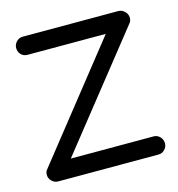

<svg xmlns="http://www.w3.org/2000/svg" viewBox="-82 -566 597 643"><g transform="rotate(-15 217.0 -244.5)"><path d="M43 4.9Q29.8 4.9 20.5 -4.4Q11.2 -13.7 11.2 -25.9Q11.2 -38.1 18.1 -44.9L324.2 -431.2H53.2Q39.6 -431.2 30.8 -440.2Q22 -449.2 22 -462.9Q22 -475.1 31 -484.6Q40 -494.1 53.2 -494.1H383.8Q397 -494.1 406.5 -484.6Q416 -475.1 416 -462.9Q416 -450.7 409.2 -443.8L103 -58.1H390.1Q402.8 -58.1 411.9 -48.6Q420.9 -39.1 420.9 -25.9Q420.9 -13.7 411.9 -4.4Q402.8 4.9 390.1 4.9Z"/></g></svg>

Font: Comic Neue
Style: Regular
Weight: 400
Designer: Craig Rozynski
Foundry: Craig Rozynski
Version: Version 2.003;hotconv 1.0.109;makeotfexe 2.5.65596